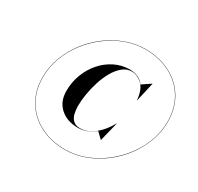

<svg xmlns="http://www.w3.org/2000/svg" viewBox="-161 -954 1197 1159"><g transform="rotate(30 437.5 -375.0)"><path d="M85 -305Q85 -375 109.8 -441.5Q134.5 -508 178 -565.8Q221.5 -623.5 279.2 -667Q337 -710.5 403.5 -735.2Q470 -760 540 -760Q636.5 -760 712.2 -721.5Q788 -683 831.5 -612.2Q875 -541.5 875 -445Q875 -375 850.2 -308.5Q825.5 -242 782 -184.2Q738.5 -126.5 680.8 -83Q623 -39.5 556.5 -14.8Q490 10 420 10Q323.5 10 247.8 -28.5Q172 -67 128.5 -137.8Q85 -208.5 85 -305ZM87 -305Q87 -209 130.2 -138.8Q173.5 -68.5 248.8 -30.2Q324 8 420 8Q489.5 8 555.5 -16.5Q621.5 -41 679 -84.5Q736.5 -128 780.2 -185.5Q824 -243 848.5 -309.2Q873 -375.5 873 -445Q873 -541 829.8 -611.2Q786.5 -681.5 711.2 -719.8Q636 -758 540 -758Q470.5 -758 404.5 -733.5Q338.5 -709 281 -665.5Q223.5 -622 179.8 -564.5Q136 -507 111.5 -440.8Q87 -374.5 87 -305ZM422 -144Q345.5 -144 298.2 -186.8Q251 -229.5 251 -303Q251 -364.5 272 -419.2Q293 -474 330 -516Q367 -558 415.8 -582Q464.5 -606 519.5 -606Q584 -606 619 -559.5L679 -600H680L649.5 -466H648.5L647.5 -475.5Q639.5 -542.5 606 -572Q572.5 -601.5 536 -601.5Q501 -601.5 472.5 -578Q444 -554.5 422.2 -516.2Q400.5 -478 386 -432.2Q371.5 -386.5 364.2 -341.2Q357 -296 357 -260Q357 -231 363.2 -205.5Q369.5 -180 386.5 -164Q403.5 -148 434.5 -148Q486.5 -148 533 -186.2Q579.5 -224.5 611 -282.5L612 -284H613L580 -150H579L538.5 -189Q514 -168.5 484.8 -156.2Q455.5 -144 422 -144Z"/></g></svg>

Font: Bodoni* 96
Style: Bold Italic
Weight: 700
Italic angle: -13°
Version: Version 2.2